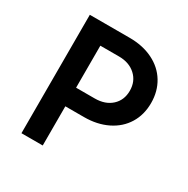

<svg xmlns="http://www.w3.org/2000/svg" viewBox="-153 -803 917 938"><g transform="rotate(30 305.0 -334.0)"><path d="M315 -668Q389 -668 446 -640Q503 -612 534 -561Q565 -510 565 -444Q565 -378 534 -327.5Q503 -277 446 -249Q389 -221 315 -221H210V0H90V-668ZM315 -326Q374 -326 409.5 -358.5Q445 -391 445 -444Q445 -497 409 -530Q373 -563 315 -563H210V-326Z"/></g></svg>

Font: Madhuban Medium
Style: Regular
Weight: 500
Designer: jaikishan Patel
Foundry: MagicType
Version: Version 1.000